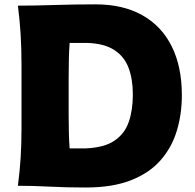

<svg xmlns="http://www.w3.org/2000/svg" viewBox="-20 -835 875 863"><path d="M60.5 0Q68.8 -64.9 72.8 -125.7Q76.7 -186.5 76.7 -263.2V-538.6Q76.7 -617.7 72.8 -680.4Q68.8 -743.2 60.5 -809.6Q133.8 -809.6 224.6 -812.5Q315.4 -815.4 409.7 -815.4Q532.7 -815.4 619.4 -766.8Q706.1 -718.3 751.7 -627Q797.4 -535.6 797.4 -407.2Q797.4 -321.3 774.4 -246.1Q751.5 -170.9 700.9 -113.8Q650.4 -56.6 567.6 -24.4Q484.9 7.8 365.2 7.8Q276.4 7.8 202.9 3.9Q129.4 0 60.5 0ZM293 -168H364.7Q448.2 -171.4 494.4 -202.6Q540.5 -233.9 558.8 -287.1Q577.1 -340.3 577.1 -409.7Q577.1 -479 557.9 -530Q538.6 -581.1 493.9 -610.1Q449.2 -639.2 373 -642.1H293Q290.5 -607.4 289.6 -571Q288.6 -534.7 288.6 -488.3V-315.4Q288.6 -271 289.6 -236.1Q290.5 -201.2 293 -168Z"/></svg>

Font: Pinar-FD ExtraBold
Style: Regular
Weight: 800
Designer: Amin Abedi
Version: Version 3.000